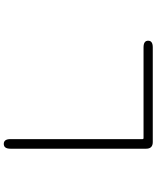

<svg xmlns="http://www.w3.org/2000/svg" viewBox="76 -876 847 1040"><g transform="rotate(90 500.0 -355.5)"><path d="M759 48Q733 48 733 12V-704Q733 -709 728 -709H236Q200 -709 200 -734Q200 -759 236 -759H749Q785 -759 785 -723V12Q785 48 759 48Z"/></g></svg>

Font: Resource Han Rounded KR Light
Style: Regular
Weight: 300
Designer: Cyano Hao (round all glyphs); Ryoko NISHIZUKA 西塚涼子 (kana, bopomofo & ideographs); Paul D. Hunt (Latin, Greek & Cyrillic)
Foundry: Cyano Hao
Version: 0.990